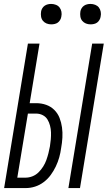

<svg xmlns="http://www.w3.org/2000/svg" viewBox="-20 -957 548 977"><path d="M328 0 449 -735H508L387 0ZM1 0 122 -735H181L131 -432H164Q191 -432 215 -423.5Q239 -415 256.5 -397.5Q274 -380 283 -357Q292 -334 295.5 -308.5Q299 -283 297.5 -256.5Q296 -230 291 -203Q288 -180 281.5 -156.5Q275 -133 264 -110Q253 -87 238 -66.5Q223 -46 202.5 -30.5Q182 -15 158.5 -7.5Q135 0 111 0ZM68 -53H110Q128 -53 145.5 -60Q163 -67 176.5 -80.5Q190 -94 200 -110Q210 -126 216 -143Q222 -160 226.5 -177.5Q231 -195 234 -212Q237 -230 238.5 -248Q240 -266 239.5 -283.5Q239 -301 234.5 -318Q230 -335 221.5 -349Q213 -363 197.5 -371Q182 -379 164 -379H122ZM441 -833Q428 -833 417 -837.5Q406 -842 398.5 -851Q391 -860 389 -872.5Q387 -885 389 -898Q390 -906 395 -914.5Q400 -923 407.5 -928Q415 -933 423.5 -935Q432 -937 440 -937Q453 -937 464.5 -932.5Q476 -928 483 -919Q490 -910 492.5 -897.5Q495 -885 492 -872Q491 -864 486 -855.5Q481 -847 474 -842Q467 -837 458 -835Q449 -833 441 -833ZM241 -833Q228 -833 217 -837.5Q206 -842 198.5 -851Q191 -860 189 -872.5Q187 -885 189 -898Q190 -906 195 -914.5Q200 -923 207.5 -928Q215 -933 223.5 -935Q232 -937 240 -937Q253 -937 264.5 -932.5Q276 -928 283 -919Q290 -910 292.5 -897.5Q295 -885 292 -872Q291 -864 286 -855.5Q281 -847 274 -842Q267 -837 258 -835Q249 -833 241 -833Z"/></svg>

Font: Iosevka Light
Style: Italic
Weight: 300
Italic angle: -9°
Monospace: yes
Designer: Belleve Invis
Foundry: Belleve Invis
Version: Version 32.5.0; ttfautohint (v1.8.4)